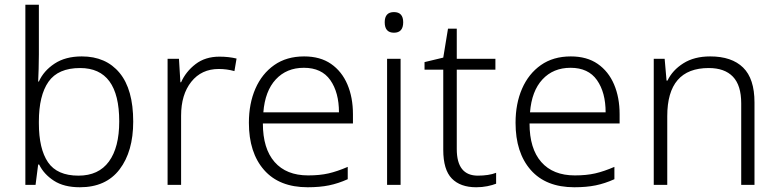

<svg xmlns="http://www.w3.org/2000/svg" viewBox="-20 -780 3286 810"><path d="M144 -550Q144 -521 143 -488.5Q142 -456 141 -436H144Q164 -481 210 -511.5Q256 -542 325 -542Q427 -542 484.5 -472.5Q542 -403 542 -267Q542 -141 484.5 -65.5Q427 10 317 10Q250 10 207.5 -17.5Q165 -45 145 -86H141L130 0H87V-760H144ZM318 -493Q225 -493 184.5 -435Q144 -377 144 -267V-260Q144 -152 182.5 -95.5Q221 -39 311 -39Q396 -39 439.5 -98.5Q483 -158 483 -268Q483 -493 318 -493Z M906 -541Q945 -541 978 -533L969 -480Q937 -489 903 -489Q830 -489 787 -435Q744 -381 744 -292V0H687V-532H735L741 -433H744Q764 -478 805 -509.5Q846 -541 906 -541Z M1263 -542Q1331 -542 1376.5 -510.5Q1422 -479 1445.5 -424Q1469 -369 1469 -298V-259H1089Q1089 -153 1138.5 -96.5Q1188 -40 1280 -40Q1329 -40 1366 -48.5Q1403 -57 1447 -76V-24Q1407 -6 1368 2Q1329 10 1278 10Q1158 10 1094 -63Q1030 -136 1030 -262Q1030 -343 1057.5 -406Q1085 -469 1137 -505.5Q1189 -542 1263 -542ZM1262 -494Q1189 -494 1143.5 -445Q1098 -396 1091 -306H1410Q1410 -390 1373.5 -442Q1337 -494 1262 -494Z M1642 -729Q1681 -729 1681 -686Q1681 -642 1642 -642Q1603 -642 1603 -686Q1603 -729 1642 -729ZM1670 -532V0H1613V-532Z M1996 -39Q2018 -39 2038 -42Q2058 -45 2073 -51V-5Q2058 1 2036 5.5Q2014 10 1989 10Q1922 10 1886 -27Q1850 -64 1850 -148V-486H1771V-518L1850 -537L1870 -659H1907V-532H2070V-486H1907V-151Q1907 -39 1996 -39Z M2388 -542Q2456 -542 2501.5 -510.5Q2547 -479 2570.5 -424Q2594 -369 2594 -298V-259H2214Q2214 -153 2263.5 -96.5Q2313 -40 2405 -40Q2454 -40 2491 -48.5Q2528 -57 2572 -76V-24Q2532 -6 2493 2Q2454 10 2403 10Q2283 10 2219 -63Q2155 -136 2155 -262Q2155 -343 2182.5 -406Q2210 -469 2262 -505.5Q2314 -542 2388 -542ZM2387 -494Q2314 -494 2268.5 -445Q2223 -396 2216 -306H2535Q2535 -390 2498.5 -442Q2462 -494 2387 -494Z M2976 -542Q3067 -542 3115 -495Q3163 -448 3163 -348V0H3107V-344Q3107 -420 3072 -456.5Q3037 -493 2970 -493Q2795 -493 2795 -290V0H2738V-532H2784L2792 -440H2796Q2817 -484 2863 -513Q2909 -542 2976 -542Z"/></svg>

Font: RS Noto Sans Light
Style: Regular
Weight: 300
Designer: Monotype Design Team
Foundry: Monotype Imaging Inc.
Version: Version 3.10